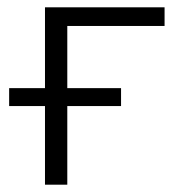

<svg xmlns="http://www.w3.org/2000/svg" viewBox="-20 -505 483 525"><path d="M103 0V-215H5V-264H103V-485H430V-434H164V-264H311V-215H164V0Z"/></svg>

Font: Nunito Sans Light
Style: Regular
Weight: 300
Designer: Vernon Adams
Foundry: Vernon Adams
Version: Version 3.101; ttfautohint (v1.8.4.7-5d5b);gftools[0.9.27]